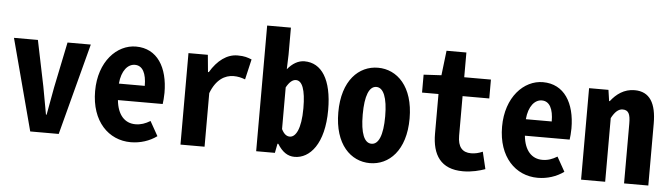

<svg xmlns="http://www.w3.org/2000/svg" viewBox="-48 -966 4097 1175"><g transform="rotate(5 2000.0 -379.0)"><path d="M163 0H338L486 -562H343L285 -281C275 -224 265 -168 254 -111H250C240 -168 229 -224 219 -281L161 -562H14Z M781 12C839 12 896 -6 941 -39L891 -128C861 -110 834 -100 800 -100C735 -100 690 -147 681 -238H956C958 -252 961 -280 961 -307C961 -463 894 -574 763 -574C646 -574 537 -463 537 -281C537 -95 645 12 781 12ZM678 -339C685 -420 723 -462 766 -462C814 -462 837 -415 837 -339Z M1086 0H1234V-329C1266 -414 1320 -446 1374 -446C1400 -446 1421 -441 1445 -432L1474 -557C1448 -567 1430 -574 1387 -574C1322 -574 1264 -531 1220 -457H1215L1205 -562H1086Z M1788 14C1881 14 1968 -81 1968 -290C1968 -477 1903 -574 1798 -574C1760 -574 1724 -553 1694 -516L1697 -606V-772H1551V0H1666L1677 -57H1682C1712 -9 1745 14 1788 14ZM1748 -107C1731 -107 1713 -116 1697 -149V-405C1716 -439 1735 -455 1756 -455C1794 -455 1816 -402 1816 -287C1816 -157 1783 -107 1748 -107Z M2250 12C2367 12 2469 -84 2469 -281C2469 -478 2367 -574 2250 -574C2133 -574 2031 -478 2031 -281C2031 -84 2133 12 2250 12ZM2250 -107C2206 -107 2181 -164 2181 -281C2181 -397 2206 -456 2250 -456C2293 -456 2319 -397 2319 -281C2319 -164 2293 -107 2250 -107Z M2822 12C2877 12 2924 -1 2958 -13L2933 -118C2910 -108 2887 -102 2862 -102C2808 -102 2780 -134 2780 -203V-446H2944V-562H2780V-714H2658L2640 -562L2531 -556V-446H2632V-203C2632 -73 2685 12 2822 12Z M3281 12C3339 12 3396 -6 3441 -39L3391 -128C3361 -110 3334 -100 3300 -100C3235 -100 3190 -147 3181 -238H3456C3458 -252 3461 -280 3461 -307C3461 -463 3394 -574 3263 -574C3146 -574 3037 -463 3037 -281C3037 -95 3145 12 3281 12ZM3178 -339C3185 -420 3223 -462 3266 -462C3314 -462 3337 -415 3337 -339Z M3547 0H3695V-391C3715 -429 3737 -450 3763 -450C3799 -450 3811 -427 3811 -367V0H3960V-380C3960 -504 3920 -574 3826 -574C3761 -574 3714 -538 3680 -494H3676L3666 -562H3547Z"/></g></svg>

Font: Noto Sans Mono CJK SC
Style: Bold
Weight: 700
Designer: Ryoko NISHIZUKA 西塚涼子 (kana, bopomofo & ideographs); Paul D. Hunt (Latin, Greek & Cyrillic); Sandoll Communications 산돌커뮤니
Foundry: Adobe
Version: Version 2.004;hotconv 1.0.118;makeotfexe 2.5.65603